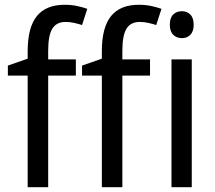

<svg xmlns="http://www.w3.org/2000/svg" viewBox="-20 -785 902 805"><path d="M298 -468H182V0H96V-468H13V-510L96 -539V-570Q96 -670 134.5 -717.5Q173 -765 251 -765Q279 -765 302.5 -760Q326 -755 346 -748L324 -680Q309 -685 291 -689Q273 -693 255 -693Q217 -693 199.5 -665Q182 -637 182 -572V-536H298ZM609 -468H493V0H407V-468H324V-510L407 -539V-570Q407 -670 445.5 -717.5Q484 -765 562 -765Q590 -765 613.5 -760Q637 -755 657 -748L635 -680Q620 -685 602 -689Q584 -693 566 -693Q528 -693 510.5 -665Q493 -637 493 -572V-536H609ZM743 -738Q764 -738 778 -724Q792 -710 792 -681Q792 -653 778 -639Q764 -625 743 -625Q721 -625 706.5 -639Q692 -653 692 -681Q692 -710 706 -724Q720 -738 743 -738ZM784 -536V0H699V-536Z"/></svg>

Font: Noto Sans SemiCondensed
Style: Regular
Weight: 400
Width: 4
Designer: Monotype Design Team
Foundry: Monotype Imaging Inc.
Version: Version 2.013; ttfautohint (v1.8.4.7-5d5b)